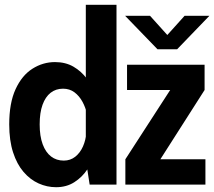

<svg xmlns="http://www.w3.org/2000/svg" viewBox="-20 -770 894 801"><path d="M214 11Q176 11 141 -4.8Q106 -20.5 78.2 -52.8Q50.5 -85 34.5 -134.5Q18.5 -184 18.5 -251Q18.5 -340.5 45 -398Q71.5 -455.5 115.2 -483.2Q159 -511 209.5 -511Q253.5 -511 286.5 -491.8Q319.5 -472.5 341.8 -442.2Q364 -412 374.8 -378Q385.5 -344 385.5 -314L342.5 -295.5Q337 -321.5 324 -345.5Q311 -369.5 290.8 -384.8Q270.5 -400 243 -400Q213 -400 191.2 -383Q169.5 -366 157.5 -333Q145.5 -300 145.5 -251Q145.5 -202 158 -168.2Q170.5 -134.5 193 -117.2Q215.5 -100 246 -100Q273.5 -100 294 -116.2Q314.5 -132.5 326.2 -159.2Q338 -186 340 -216.5L387.5 -198.5Q387.5 -168 376.8 -132Q366 -96 344.5 -63.5Q323 -31 290.2 -10Q257.5 11 214 11ZM466 -750V0H354L338 -103V-750ZM503 0V-105.5L690 -394.5H510V-500H833.5V-394.5L649 -105.5H837V0ZM502 -704H606L678 -624L750 -704H853.5L719 -564.5H637Z"/></svg>

Font: Trispace Thin SemiBold
Style: Regular
Weight: 600
Version: Version 1.210